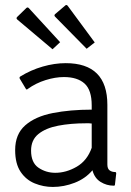

<svg xmlns="http://www.w3.org/2000/svg" viewBox="-20 -805 520 760"><path d="M58 -494Q56 -499 60 -502Q102 -528 149 -541.5Q196 -555 240 -555Q405 -555 405 -390V-154Q405 -137 414 -130.5Q423 -124 436 -124Q440 -124 440 -118L435 -74Q435 -70 430 -70Q402 -70 378 -85Q354 -100 346 -131Q318 -98 275.5 -81.5Q233 -65 189 -65Q152 -65 117.5 -79Q83 -93 61.5 -125Q40 -157 40 -211Q40 -274 80 -309Q120 -344 189 -357.5Q258 -371 343 -371V-388Q343 -449 314.5 -474.5Q286 -500 233 -500Q199 -500 160.5 -488Q122 -476 90 -453Q85 -448 82 -454ZM343 -220V-316Q338 -317 332.5 -317Q327 -317 321 -317Q260 -317 210.5 -307.5Q161 -298 132 -274.5Q103 -251 103 -209Q103 -161 132.5 -141Q162 -121 199 -121Q242 -121 283.5 -145Q325 -169 343 -220ZM48 -738 84 -773Q89 -778 94 -773L218 -638L188 -610L48 -728Q43 -733 48 -738ZM198 -749 238 -783Q243 -788 248 -782L355 -637L323 -612L198 -739Q193 -744 198 -749Z"/></svg>

Font: Gowun Dodum
Style: Regular
Weight: 400
Designer: Yanghee Ryu
Foundry: Yanghee Ryu
Version: Version 2.000